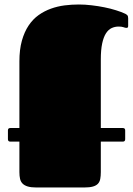

<svg xmlns="http://www.w3.org/2000/svg" viewBox="-20 -830 587 850"><path d="M426.3 -203.1V-68.4Q426.3 -50.8 423.8 -37.8Q421.4 -24.9 413.6 -16.6Q405.8 -8.3 391.4 -4.2Q377 0 353 0H141.1Q117.7 0 103 -4.4Q88.4 -8.8 80.1 -17.1Q71.8 -25.4 68.8 -38.1Q65.9 -50.8 65.9 -67.9V-203.1H25.4Q15.1 -203.1 15.1 -213.9V-252.9Q15.1 -263.2 25.4 -263.2H65.9V-558.1Q65.9 -610.8 76.9 -649.9Q87.9 -689 106.7 -717Q125.5 -745.1 150.9 -763.2Q176.3 -781.2 205.6 -791.7Q234.9 -802.2 266.4 -806.2Q297.9 -810.1 329.1 -810.1Q356 -810.1 385.5 -806.6Q415 -803.2 442.6 -797.6Q470.2 -792 494.1 -784.4Q518.1 -776.9 534.7 -769Q538.6 -767.1 543 -763.2Q547.4 -759.3 547.4 -749.5V-715.3Q547.4 -709 544.9 -707.8Q542.5 -706.5 540.5 -706.5Q534.2 -706.5 526.9 -709.5Q519.5 -712.4 504.9 -712.4Q488.8 -712.4 474.4 -705.8Q460 -699.2 449.2 -682.6Q438.5 -666 432.4 -637.7Q426.3 -609.4 426.3 -566.4V-263.2H523.9Q534.2 -263.2 534.2 -252.9V-213.9Q534.2 -203.1 523.9 -203.1Z"/></svg>

Font: Fascinate
Style: Regular
Weight: 900
Designer: Astigmatic (AOETI)
Foundry: Astigmatic (AOETI)
Version: Version 1.000